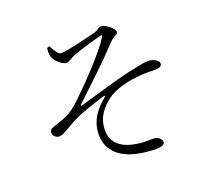

<svg xmlns="http://www.w3.org/2000/svg" viewBox="-133 -931 1266 1149"><g transform="rotate(-20 500.0 -357.0)"><path d="M338 -688C375 -688 527 -726 565 -736C598 -747 599 -759 615 -759C637 -759 693 -721 693 -696C693 -676 669 -680 642 -651C529 -531 469 -480 343 -359C339 -355 341 -351 346 -352C453 -383 605 -428 673 -443C745 -459 783 -467 807 -467C842 -467 875 -448 875 -427C875 -412 863 -403 827 -403C806 -403 786 -405 743 -402C652 -398 563 -369 523 -338C474 -301 424 -249 425 -162C426 -78 490 -35 583 -23C636 -15 671 -22 694 -18C710 -15 731 2 731 19C731 35 714 45 674 45C646 45 596 41 556 32C463 12 381 -43 381 -152C381 -248 440 -310 489 -350C499 -358 497 -363 484 -359C408 -336 321 -307 270 -279C207 -246 183 -224 156 -224C140 -224 118 -239 118 -259C118 -273 125 -284 142 -289C166 -298 198 -307 227 -320C267 -338 293 -357 334 -398C398 -458 559 -624 599 -696C606 -708 602 -709 592 -706C540 -693 468 -672 420 -655C374 -637 368 -623 346 -623C324 -623 271 -665 267 -703C265 -715 266 -734 269 -747L284 -752C302 -720 319 -688 338 -688Z"/></g></svg>

Font: Noto Serif CJK SC Light
Style: Regular
Weight: 300
Designer: Ryoko NISHIZUKA 西塚涼子 (kana & ideographs); Frank Grießhammer (Latin, Greek & Cyrillic); Wenlong ZHANG 张文龙 (bopomofo); San
Foundry: Adobe
Version: Version 2.001;hotconv 1.1.0;makeotfexe 2.6.0